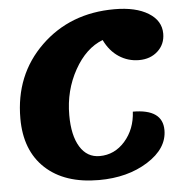

<svg xmlns="http://www.w3.org/2000/svg" viewBox="-53 -777 822 854"><g transform="rotate(-5 358.0 -350.5)"><path d="M355 25Q202 25 116 -55Q30 -135 30 -278Q30 -473 160.5 -599.5Q291 -726 489 -726Q584 -726 640 -691.5Q696 -657 696 -599Q696 -552 663 -521.5Q630 -491 579 -491Q530 -491 489.5 -517.5Q449 -544 425 -594Q349 -565 298.5 -474.5Q248 -384 248 -274Q248 -183 279.5 -132Q311 -81 367 -81Q434 -81 480.5 -134Q527 -187 531 -265Q664 -265 664 -171Q664 -89 573.5 -32Q483 25 355 25Z"/></g></svg>

Font: Lemonada
Style: Bold
Weight: 700
Designer: Mohamed Gaber (Arabic), Eduardo Tunni (Latin)
Foundry: Kief Type Foundry
Version: Version 4.004